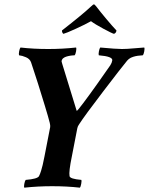

<svg xmlns="http://www.w3.org/2000/svg" viewBox="-20 -867 691 891"><path d="M416 -846.7Q418.9 -846.7 426.8 -836.9Q443.4 -814.9 473.6 -778.8Q503.9 -742.7 520.5 -725.6Q519 -713.4 508.8 -710Q499.5 -712.4 460 -733.6Q420.4 -754.9 402.3 -768.6Q377.4 -754.4 332 -733.6Q286.6 -712.9 274.4 -710Q271.5 -711.4 269.3 -716.3Q267.1 -721.2 267.6 -725.6Q365.7 -802.2 402.3 -836.9Q412.1 -846.7 416 -846.7ZM186.5 -141.6 212.9 -277.3Q213.9 -284.7 210.9 -296.9Q205.1 -320.8 187.7 -377.7Q170.4 -434.6 156.2 -479.5L141.6 -524.4Q127.9 -566.9 124 -578.1Q118.2 -593.8 100.6 -601.3Q83 -608.9 68.4 -610.4Q66.4 -615.2 68.8 -628.7Q71.3 -642.1 75.2 -646.5Q134.8 -639.6 204.1 -639.6Q270 -639.6 333 -646.5Q335.4 -642.1 333 -628.7Q330.6 -615.2 326.2 -610.4Q325.7 -610.4 321.3 -610.1Q316.9 -609.9 314.2 -609.6Q311.5 -609.4 306.4 -608.6Q301.3 -607.9 297.6 -606.9Q293.9 -606 289.1 -604.7Q284.2 -603.5 280.8 -601.6Q277.3 -599.6 273.9 -597.2Q270.5 -594.7 268.6 -591.3Q266.6 -587.9 265.6 -584Q265.1 -583 269.5 -568.4L335.9 -352.5Q336.9 -351.6 344.7 -360.8Q352.5 -370.1 366.2 -388.4Q379.9 -406.7 394.8 -427Q409.7 -447.3 428.7 -474.1Q447.8 -501 461.7 -521Q475.6 -541 492.2 -564.5Q499.5 -576.2 501 -586.9Q503.9 -605 438.5 -610.4Q436.5 -615.2 439 -628.7Q441.4 -642.1 445.3 -646.5Q519 -639.6 545.9 -639.6Q568.8 -639.6 603 -642.8Q637.2 -646 649.4 -646.5Q651.9 -642.1 649.4 -628.7Q647 -615.2 642.6 -610.4Q642.1 -610.4 637 -609.9Q631.8 -609.4 628.9 -609.1Q626 -608.9 619.4 -608.2Q612.8 -607.4 608.4 -606.2Q604 -605 597.9 -603.3Q591.8 -601.6 587.2 -599.1Q582.5 -596.7 578.1 -593.3Q573.7 -589.8 570.3 -585.9Q544.4 -554.7 458.3 -441.9Q372.1 -329.1 347.7 -291Q340.3 -280.8 338.9 -272.5L313.5 -141.6Q298.8 -70.3 302.7 -49.8Q304.7 -36.6 357.4 -32.2Q359.4 -27.3 356.9 -13.9Q354.5 -0.5 350.6 3.9Q291 -2.9 221.7 -2.9Q156.2 -2.9 92.8 3.9Q90.3 -0.5 92.8 -13.9Q95.2 -27.3 99.6 -32.2Q154.3 -36.6 161.1 -49.8Q166 -59.1 170.9 -75.2Q175.8 -91.3 178 -101.3Q180.2 -111.3 186.5 -141.6Z"/></svg>

Font: Crimson
Style: BoldItalic
Weight: 700
Italic angle: -11°
Version: Version 0.8